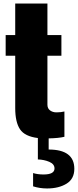

<svg xmlns="http://www.w3.org/2000/svg" viewBox="-20 -776 440 1085"><path d="M246 289Q205 289 167 277V202Q193 210 226 210Q288 210 288 176Q288 151 258.5 138.5Q229 126 194 125V4Q120 -5 93 -45.5Q66 -86 66 -165V-461H12V-578H66V-756H248V-578H327V-461H248V-184Q248 -163 263 -152Q278 -141 299 -141Q324 -141 344 -146V-3Q311 5 255 6V69Q400 69 400 178Q400 235 356 262Q312 289 246 289Z"/></svg>

Font: Oswald Heavy
Style: Regular
Weight: 400
Designer: Vernon Adams
Foundry: Vernon Adams
Version: Version 4.101